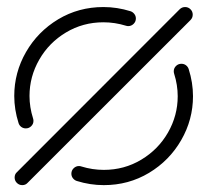

<svg xmlns="http://www.w3.org/2000/svg" viewBox="-20 -539 603 559"><path d="M22.6 -22.2Q22.6 -31.9 29.3 -37.8L503 -511.9Q509.6 -518.5 518.9 -518.5Q528.1 -518.5 534.6 -512Q541.1 -505.6 541.1 -496.3Q541.1 -487 534.4 -480.4L60.4 -6.7Q54.4 0 44.8 0Q35.6 0 29.1 -6.5Q22.6 -13 22.6 -22.2ZM34.1 -180.4Q21.5 -220 21.5 -259.6Q21.5 -327.8 55.7 -387.4Q90 -447 149.4 -482.8Q208.9 -518.5 281.1 -518.5Q321.1 -518.5 360 -506.3Q366.7 -504.1 371.1 -498.3Q375.6 -492.6 375.6 -485.2Q375.6 -475.9 368.9 -469.4Q362.2 -463 353.3 -463Q350 -463 346.7 -464.1Q314.4 -474.1 281.1 -474.1Q221.5 -474.1 172 -444.4Q122.6 -414.8 94.3 -365.4Q65.9 -315.9 65.9 -259.6Q65.9 -227 76.3 -194.1Q77.4 -190.7 77.4 -187Q77.4 -178.1 70.9 -171.7Q64.4 -165.2 55.2 -165.2Q47.8 -165.2 42 -169.4Q36.3 -173.7 34.1 -180.4ZM203.3 -12.2Q196.7 -14.4 192.2 -20.2Q187.8 -25.9 187.8 -33.3Q187.8 -42.6 194.4 -49.1Q201.1 -55.6 210 -55.6Q213.3 -55.6 216.7 -54.4Q248.9 -44.4 282.2 -44.4Q341.9 -44.4 391.3 -74.1Q440.7 -103.7 469.1 -153.1Q497.4 -202.6 497.4 -258.9Q497.4 -291.5 487 -324.4Q485.9 -327.8 485.9 -331.5Q485.9 -340.4 492.4 -346.9Q498.9 -353.3 508.1 -353.3Q515.6 -353.3 521.3 -349.1Q527 -344.8 529.3 -338.1Q541.9 -298.5 541.9 -258.9Q541.9 -190.7 507.6 -131.1Q473.3 -71.5 413.9 -35.7Q354.4 0 282.2 0Q242.2 0 203.3 -12.2Z"/></svg>

Font: 26F Galaxy Hebrew
Style: Regular
Weight: 400
Designer: C₂₉H₂₅N₃O₅
Version: Version 1.000